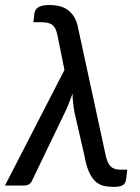

<svg xmlns="http://www.w3.org/2000/svg" viewBox="-38 -744 560 770"><path d="M220.5 -463.5 192.5 -602Q189.5 -616.5 185 -626.8Q180.5 -637 173 -643.2Q165.5 -649.5 154 -652.2Q142.5 -655 125.5 -655H96L100 -689.5Q100.5 -696.5 104 -702.8Q107.5 -709 114.2 -713.8Q121 -718.5 132.2 -721.2Q143.5 -724 160 -724Q179.5 -724 197.8 -720Q216 -716 231 -706Q246 -696 257.2 -679.5Q268.5 -663 274 -637.5L386.5 -118Q393 -89.5 406 -76.5Q419 -63.5 446 -63.5H472.5L468 -26.5Q465.5 -7 453.2 -0.8Q441 5.5 419 5.5Q395.5 5.5 377 1Q358.5 -3.5 344 -17Q329.5 -30.5 318.8 -54.8Q308 -79 301 -118L260.5 -294.5Q256.5 -319 254.8 -336.8Q253 -354.5 253 -369Q247.5 -354.5 241.5 -338.2Q235.5 -322 227 -303L90 -18.5Q86.5 -10.5 79 -5.2Q71.5 0 57.5 0H-18Z"/></svg>

Font: Lato Medium
Style: Italic
Weight: 500
Italic angle: -7°
Designer: Lukasz Dziedzic
Foundry: tyPoland Lukasz Dziedzic
Version: Version 2.006; 2014-01-15